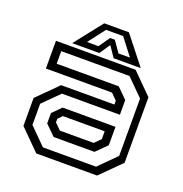

<svg xmlns="http://www.w3.org/2000/svg" viewBox="-126 -810 878 921"><g transform="rotate(20 313.0 -349.0)"><path d="M158 0 55 -103V-245.5L158 -348.5H430V-368L399.5 -398.5H62V-540H468.5L571.5 -437V-103L468.5 0ZM209.2 -102.5 158 -153.2V-206.2L201.5 -249.8H471.5V-155.8L417.8 -102.5ZM178 -38.2H449.2L535.8 -124.8V-417.5L451.2 -502H102.8V-437.8H419.8L471.5 -386.5V-311.5H175.5L94 -230.2V-122.2ZM227 -141.5H399.5L430 -172V-212H217L196 -191V-172ZM251 -698H377L489 -556H350.5L314 -610L277.5 -556H139ZM270 -671.5 203.8 -585.5H262.5L301.5 -641.5H325.5L364.5 -585.5H423.2L357 -671.5Z"/></g></svg>

Font: Tourney Thin
Style: Regular
Weight: 100
Designer: Tyler Finck
Foundry: Etcetera Type Co
Version: Version 1.015